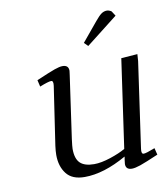

<svg xmlns="http://www.w3.org/2000/svg" viewBox="-75 -694 669 765"><g transform="rotate(-10 260.0 -312.0)"><path d="M87.9 -405.8Q142.6 -429.2 163.1 -436.5Q183.6 -443.8 195.8 -443.8Q220.2 -443.8 220.2 -420.9Q220.2 -419.4 219.7 -416.7Q219.2 -414.1 218.8 -409.4Q218.3 -404.8 217.8 -401.9L182.1 -150.9Q178.2 -120.6 178.2 -111.8Q178.2 -71.8 196.3 -54.4Q214.4 -37.1 252.9 -37.1Q281.2 -37.1 319.6 -49.8Q357.9 -62.5 380.9 -76.2L432.1 -434.1L498 -439L496.1 -411.1L446.8 -64.9Q443.8 -43.9 454.1 -43.9Q464.4 -43.9 500 -58.1L506.8 -30.8Q454.6 -8.3 432.6 -0.7Q410.6 6.8 397.9 6.8Q373 6.8 373 -16.1Q373 -19.5 375 -33.2L377 -45.9Q284.2 6.8 207 6.8Q156.2 6.8 133.1 -23.2Q109.9 -53.2 109.9 -99.1Q109.9 -114.7 112.8 -136.2L147.9 -372.1Q150.9 -393.1 141.1 -393.1Q129.9 -393.1 94.2 -378.9ZM295.9 -520 359.9 -597.2Q375.5 -616.2 385.7 -623.5Q396 -630.9 408.2 -630.9Q412.6 -630.9 417.2 -629.2Q421.9 -627.4 424.3 -626L426.8 -624L439 -605L311 -504.9Z"/></g></svg>

Font: Dehuti
Style: Italic
Weight: 400
Version: Version 1.2